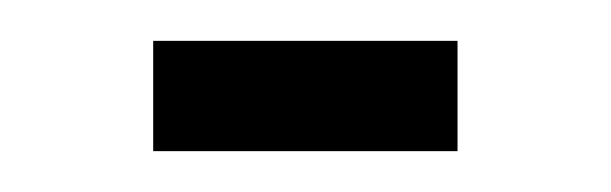

<svg xmlns="http://www.w3.org/2000/svg" viewBox="-20 -333 299 94"><path d="M55 -259V-313H204V-259Z"/></svg>

Font: Saira UltraCondensed
Style: Regular
Weight: 400
Width: 1
Designer: Hector Gatti with collaboration of the Omnibus-Type team
Foundry: Omnibus-Type
Version: Version 1.101